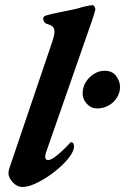

<svg xmlns="http://www.w3.org/2000/svg" viewBox="-20 -727 496 761"><path d="M364.7 -297.2Q341.2 -297.2 324.3 -315.3Q307.5 -333.4 307.5 -357.2Q307.5 -380.6 319.5 -400.6Q331.5 -420.7 351.6 -433.6Q371.6 -446.5 395.2 -446.5Q424.5 -446.5 440.1 -426Q455.7 -405.4 455.7 -382.5Q455.7 -359.9 443.6 -340.3Q431.5 -320.6 410.7 -308.9Q389.9 -297.2 364.7 -297.2ZM69.9 14Q47.1 14 30.3 -4.5Q13.5 -23 13.5 -41.5Q13.5 -49.1 17.9 -62.5L187.4 -562.5Q199 -596.2 194.9 -610.4Q190.9 -624.6 174.5 -629.4Q161.3 -632.7 157.2 -637.8Q153 -643 151.3 -649.2Q151.1 -655.3 152.9 -659.2Q154.7 -663.2 164.6 -666.3Q187.5 -672.6 213.9 -677.9Q240.2 -683.2 264.2 -688.1Q288.3 -692.9 302.6 -697.8Q308.5 -699.6 317.4 -701.6Q326.4 -703.6 334.7 -705.1Q343 -706.5 346.1 -706.5Q351.9 -706.5 355.4 -699.3Q358.9 -692.2 357.3 -686.6Q355.7 -679.8 352 -667.8Q348.4 -655.8 343.9 -643L161.6 -120.3Q160.2 -116.4 159.7 -112.6Q159.1 -108.8 159.1 -106.1Q159.1 -92.6 170.7 -92.6Q179.8 -92.6 194.5 -102.7Q209.3 -112.9 225.2 -127.9Q241.1 -143 253.9 -156.7Q255.8 -158.9 258.1 -161.1Q260.3 -163.3 261.9 -163.3Q269.2 -163.3 271.3 -156.9Q273.4 -150.5 273.4 -147Q273.4 -131.1 259.1 -110.3Q244.8 -89.6 221.2 -67.7Q197.5 -45.7 170.1 -27.5Q142.6 -9.3 116.3 2.4Q90 14 69.9 14Z"/></svg>

Font: EB Garamond
Style: Italic
Weight: 400
Italic angle: -17.2°
Designer: Georg Duffner and Octavio Pardo
Foundry: Georg Duffner
Version: Version 1.001